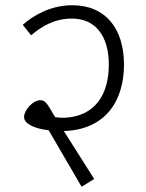

<svg xmlns="http://www.w3.org/2000/svg" viewBox="-20 -697 559 734"><path d="M454 -450C454 -585 386 -677 256 -677C175 -677 108 -639 67 -602L99 -562C140 -597 189 -626 255 -626C346 -626 396 -558 396 -450C396 -335 343 -253 229 -247C214 -246 201 -248 191 -249C165 -290 158 -314 134 -314C106 -314 72 -276 72 -250C72 -222 115 -205 166 -199L292 17L340 -13L224 -196C383 -201 454 -311 454 -450Z"/></svg>

Font: FiraGO Light
Style: Regular
Weight: 300
Designer: bBox Type
Foundry: bBox Type GmbH
Version: Version 1.001;PS 001.001;hotconv 1.0.88;makeotf.lib2.5.64775